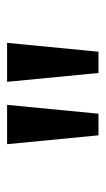

<svg xmlns="http://www.w3.org/2000/svg" viewBox="102 -871 298 542"><g transform="rotate(-90 251.0 -600.0)"><path d="M140 -471 115 -729H226L201 -471ZM316 -471 291 -729H401L376 -471Z"/></g></svg>

Font: lmalayalam25
Style: Book
Weight: 400
Designer: Jelle Bosma - Monotype Design Team
Foundry: Monotype Imaging Inc.
Version: Version 2.003